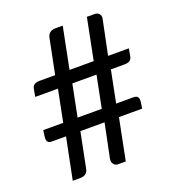

<svg xmlns="http://www.w3.org/2000/svg" viewBox="-131 -819 841 922"><g transform="rotate(-20 290.0 -358.0)"><path d="M554 -505.5 547.5 -468Q545 -453.5 535.8 -446.8Q526.5 -440 507.5 -440H438.5L406 -277H495.5Q510 -277 516.2 -268.8Q522.5 -260.5 519.5 -240L515 -211.5H396.5L354.5 0H314Q307.5 0 302 -3Q296.5 -6 292.8 -11Q289 -16 287.5 -23Q286 -30 287.5 -38.5L323 -211.5H199.5L164 -34Q161 -15.5 149.5 -7.8Q138 0 123.5 0H83.5L126 -211.5H53Q39 -211.5 33.8 -218.5Q28.5 -225.5 28.5 -236.5Q28.5 -242 29.5 -248.5L33.5 -277H135.5L168 -440H52L58.5 -477Q61 -491.5 70.2 -498.5Q79.5 -505.5 98.5 -505.5H177.5L213.5 -684.5Q216.5 -699.5 227.2 -708Q238 -716.5 253 -716.5H293L251 -505.5H374.5L416.5 -716.5H456Q470.5 -716.5 478.8 -707Q487 -697.5 484.5 -683L448 -505.5ZM365 -440H241.5L209 -277H332.5Z"/></g></svg>

Font: Lato
Style: Regular
Weight: 400
Designer: Lukasz Dziedzic with Adam Twardoch and Botio Nikoltchev
Foundry: tyPoland Lukasz Dziedzic
Version: Version 2.010; 2014-09-01; http://www.latofonts.com/; ttfaut